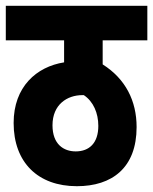

<svg xmlns="http://www.w3.org/2000/svg" viewBox="-20 -642 528 662"><path d="M488 -503V-622H0V-503H201V-427C106 -412 27 -343 27 -218C27 -82 111 0 245 0C366 0 451 -63 451 -204C451 -294 413 -370 334 -420V-503ZM241 -120C200 -120 161 -144 161 -210C161 -282 212 -314 264 -314H269C302 -292 319 -252 319 -208C319 -149 288 -120 241 -120Z"/></svg>

Font: Noto Sans Devanagari ExtraCondensed ExtraBold
Style: Regular
Weight: 800
Width: 2
Designer: Jelle Bosma - Monotype Design Team
Foundry: Monotype Imaging Inc.
Version: Version 2.004